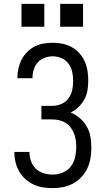

<svg xmlns="http://www.w3.org/2000/svg" viewBox="-20 -964 540 992"><path d="M253 8Q227 8 201.5 4Q176 0 153 -11Q130 -22 110.5 -39.5Q91 -57 78.5 -79.5Q66 -102 60 -127Q54 -152 54 -178Q54 -178 54 -178.5Q54 -179 54 -179H132Q132 -179 132 -178.5Q132 -178 132 -178Q132 -155 140 -132Q148 -109 165 -92.5Q182 -76 205.5 -69Q229 -62 253 -62Q279 -62 304.5 -72.5Q330 -83 346 -104Q362 -125 368 -151Q374 -177 374 -204Q374 -204 374 -204Q374 -204 374 -204Q374 -204 374 -204Q374 -204 374 -204Q374 -222 371.5 -240Q369 -258 362.5 -274.5Q356 -291 345 -305.5Q334 -320 318.5 -329.5Q303 -339 285.5 -343Q268 -347 250 -347H194V-417H250Q274 -417 296.5 -426.5Q319 -436 333.5 -455.5Q348 -475 353 -498.5Q358 -522 358 -546Q358 -569 353 -592.5Q348 -616 334 -635Q320 -654 298 -663.5Q276 -673 253 -673Q231 -673 210.5 -665.5Q190 -658 175.5 -642Q161 -626 154.5 -605Q148 -584 148 -563Q148 -562 148 -561.5Q148 -561 148 -560H70Q70 -561 70 -562Q70 -563 70 -564Q70 -588 75.5 -612Q81 -636 92 -657Q103 -678 120.5 -695.5Q138 -713 159.5 -724Q181 -735 205 -739Q229 -743 253 -743Q278 -743 303 -738Q328 -733 350.5 -720.5Q373 -708 390 -689Q407 -670 417.5 -646.5Q428 -623 432 -598Q436 -573 436 -548Q436 -523 432 -498Q428 -473 416 -451Q404 -429 386 -411.5Q368 -394 345 -383Q371 -372 392.5 -353.5Q414 -335 428 -310.5Q442 -286 447 -258Q452 -230 452 -202Q452 -175 447.5 -147.5Q443 -120 431.5 -95Q420 -70 401 -49.5Q382 -29 358 -16Q334 -3 307 2.5Q280 8 253 8ZM291 -826V-944H409V-826ZM91 -826V-944H209V-826Z"/></svg>

Font: Iosevka SS04
Style: Regular
Weight: 400
Monospace: yes
Designer: Belleve Invis
Foundry: Belleve Invis
Version: Version 19.0.0; ttfautohint (v1.8.4)